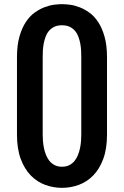

<svg xmlns="http://www.w3.org/2000/svg" viewBox="-20 -904 602 933"><path d="M281.2 8.8Q239.3 8.8 199.7 -5.6Q160.2 -20 129.6 -51.3Q99.1 -82.5 80.8 -131.6Q62.5 -180.7 62.5 -250V-625Q62.5 -684.1 74.5 -726.1Q86.4 -768.1 105.5 -796.9Q124.5 -825.7 148.4 -842.8Q172.4 -859.9 196.8 -869.1Q221.2 -878.4 243.4 -881.1Q265.6 -883.8 281.2 -883.8Q296.9 -883.8 319.1 -881.1Q341.3 -878.4 365.7 -869.1Q390.1 -859.9 414.1 -842.8Q438 -825.7 457 -796.9Q476.1 -768.1 488 -726.1Q500 -684.1 500 -625V-250Q500 -180.7 481.7 -131.6Q463.4 -82.5 432.9 -51.3Q402.3 -20 362.8 -5.6Q323.2 8.8 281.2 8.8ZM281.2 -93.8Q301.8 -93.8 316.9 -101.6Q332 -109.4 342.3 -122.1Q352.5 -134.8 359.1 -151.4Q365.7 -168 369.1 -185.3Q372.6 -202.6 373.8 -219.5Q375 -236.3 375 -250V-625Q375 -639.2 374.3 -656.2Q373.5 -673.3 370.4 -690.7Q367.2 -708 361.3 -724.4Q355.5 -740.7 345 -753.4Q334.5 -766.1 318.8 -773.7Q303.2 -781.2 281.2 -781.2Q259.3 -781.2 243.7 -773.7Q228 -766.1 217.5 -753.4Q207 -740.7 201.2 -724.4Q195.3 -708 192.1 -690.7Q189 -673.3 188.2 -656.2Q187.5 -639.2 187.5 -625V-250Q187.5 -236.3 188.7 -219.5Q189.9 -202.6 193.4 -185.3Q196.8 -168 203.4 -151.4Q210 -134.8 220.2 -122.1Q230.5 -109.4 245.6 -101.6Q260.7 -93.8 281.2 -93.8Z"/></svg>

Font: tigers
Style: Regular
Weight: 400
Designer: vernon adams
Foundry: vernon adams
Version: Version 1.2